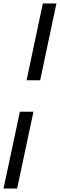

<svg xmlns="http://www.w3.org/2000/svg" viewBox="-74 -846 348 1116"><path d="M80.5 -379.5H159.5L254 -826H175ZM-53.5 250H25.5L120.5 -196.5H41.5Z"/></svg>

Font: League Gothic SemiCondensed Italic
Style: Regular
Weight: 400
Width: 4
Designer: The League of Moveable Type
Version: Version 1.600; ttfautohint (v1.8.3)